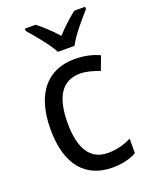

<svg xmlns="http://www.w3.org/2000/svg" viewBox="-145 -842 722 928"><g transform="rotate(-20 215.5 -378.0)"><path d="M213 -606H298C321 -651 376 -715 411 -754V-766H355C321 -739 290 -711 255 -673C223 -709 187 -743 156 -766H101V-754C137 -713 189 -651 213 -606ZM271 10C321 10 362 0 395 -19V-93C360 -76 321 -64 274 -64C184 -64 139 -134 139 -266C139 -401 184 -471 277 -471C308 -471 347 -460 376 -448L403 -519C372 -535 325 -546 276 -546C140 -546 51 -455 51 -265C51 -78 137 10 271 10Z"/></g></svg>

Font: Noto Sans Khmer UI SemiCondensed
Style: Regular
Weight: 400
Width: 4
Designer: Danh Hong and the Monotype Design Team
Foundry: Monotype Imaging Inc.
Version: Version 2.002